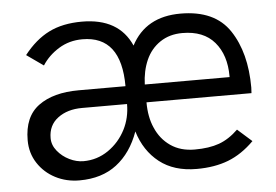

<svg xmlns="http://www.w3.org/2000/svg" viewBox="-43 -586 941 654"><g transform="rotate(-5 427.0 -259.0)"><path d="M204 10Q159 10 121.8 -9.2Q84.5 -28.5 62 -63Q39.5 -97.5 39.5 -141.5Q39.5 -222 90 -259Q140.5 -296 227.5 -296H387.5Q387.5 -468 255 -468Q210 -468 174 -445.8Q138 -423.5 117 -390.5L59.5 -431Q98.5 -481 145.5 -504.5Q192.5 -528 258.5 -528Q384.5 -528 427 -431.5Q476.5 -526 595.5 -526Q712.5 -526 763.2 -449.8Q814 -373.5 814 -254L813 -235H454Q454 -184.5 470.5 -147.5Q487.5 -107.5 521.5 -84Q555.5 -60.5 604 -60.5Q653.5 -60.5 687.5 -72.8Q721.5 -85 753 -115.5L802 -72Q760.5 -30.5 713.5 -12.2Q666.5 6 605 6Q527.5 6 477.8 -33Q428 -72 407.5 -139.5Q382 -68 331.2 -29Q280.5 10 204 10ZM743.5 -296V-299Q743.5 -371.5 706 -415.5Q668.5 -459.5 596 -459.5Q552 -459.5 519.8 -437.8Q487.5 -416 471.2 -379Q455 -342 453.5 -296ZM223 -54Q269.5 -54 307.8 -80.2Q346 -106.5 367.5 -148.5Q387.5 -188 387.5 -235H233.5Q183.5 -235 150.8 -210.5Q118 -186 118 -142Q118 -118 134.5 -97.8Q151 -77.5 175 -65.8Q199 -54 223 -54Z"/></g></svg>

Font: Acari Sans
Style: Regular
Weight: 400
Designer: Alfredo Marco Pradil and Stefan Peev (font) & Cristiano Sobral (main changes)
Foundry: Alfredo Marco Pradil and Stefan Peev (font) & Cristiano Sobral (main changes)
Version: Version 1.063; ttfautohint (v1.8.3)